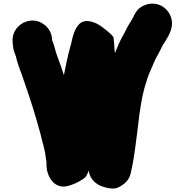

<svg xmlns="http://www.w3.org/2000/svg" viewBox="-20 -821 1036 1078"><path d="M241 87V103C241 170.8 284.6 237.5 352 225C384.5 219 423.8 200.6 445 185C455 177.7 460.3 173.3 461 172C468.3 160.7 474 149 478 137C478 139 478.3 140.7 479 142C484.4 181.4 516.8 212.4 550 224.5C577.7 234.6 622 245.8 648 229C677.7 214.2 703.9 191.3 712.5 157C713.5 153.1 718 135.9 718 132C726.6 96.1 732.9 51.5 739 10.5C754.5 -93.5 763.1 -226 791 -327C801.7 -363.7 810.8 -395 825 -425C839.8 -457.3 849.9 -487.6 867 -515C877 -531.9 885.5 -550.9 894 -568L902 -580C925.7 -618 959.5 -666.7 940 -724.5C923.5 -773.6 868.7 -817.1 799.5 -794.5C769.8 -784.8 748.3 -766.3 735 -739C730.8 -730.6 728.2 -724.3 723 -715L717 -705C710.3 -695 704 -684.7 698 -674C690.8 -660.7 682.6 -641.8 674 -628C654.9 -595.5 640.8 -560.6 625 -523L623 -543C621.7 -570.1 619.9 -589.9 617 -613L609 -622C593.6 -639.1 570.8 -656.6 550 -672C522.6 -692.2 466.2 -719.5 429 -689.5C401.3 -667.2 387.7 -617.4 379 -574L375 -560C361.9 -514 349 -451.1 339 -401C338.3 -401.7 337.7 -402.7 337 -404C332.3 -417.3 328 -430.7 324 -444C314.2 -471.3 306.1 -492.2 297 -518.5C288.2 -543.9 283.3 -573.5 273 -594L272 -605C269.3 -635 256 -660 232 -680C155.1 -744.1 40.5 -679.7 51 -583L52 -571C54.1 -544.8 60 -525.9 69 -506C78.6 -457.8 97.8 -419 112 -374C143.8 -282.4 176.3 -184.3 202 -88C208.9 -67.4 216.3 -26.2 223 -9C223 -7.7 223.3 -5.7 224 -3C228.6 12.3 229.3 19.8 233 36V37C236 49.1 236.7 65.5 239 78C239.7 78.7 240 79.7 240 81C240 83.2 241 85.2 241 87Z"/></svg>

Font: Smoothie
Style: Blk
Weight: 900
Foundry: Cannot Into Space Fonts
Version: Version 0.8